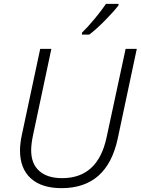

<svg xmlns="http://www.w3.org/2000/svg" viewBox="-20 -968 731 998"><path d="M300 10Q537 10 592 -248L691 -714H633L534 -254Q489 -42 303 -42Q226 -42 184 -79.5Q142 -117 142 -187Q142 -220 152 -267L247 -714H189L94 -269Q84 -223 84 -186Q84 -92 140 -41Q196 10 300 10ZM406 -788H444Q483 -818 528 -864Q573 -910 596 -940V-948H531Q509 -915 472.5 -871Q436 -827 406 -798Z"/></svg>

Font: Noto Sans UI Light
Style: Italic
Weight: 300
Italic angle: -12°
Designer: Monotype Design Team
Foundry: Monotype Imaging Inc.
Version: Version 1.901